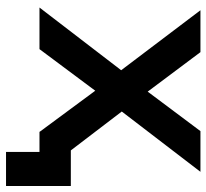

<svg xmlns="http://www.w3.org/2000/svg" viewBox="-44 -530 685 637"><g transform="rotate(90 298.5 -211.5)"><path d="M597 -104V111H484V0H417V-1L281 -185L143 0H5L213 -271L14 -534H153L284 -359L415 -534H550L350 -273L479 -104Z"/></g></svg>

Font: CMG Sans SemiBold
Style: Regular
Weight: 600
Designer: Julieta Ulanovsky
Foundry: Julieta Ulanovsky
Version: Version 7.200